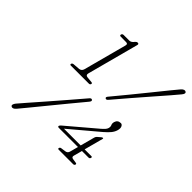

<svg xmlns="http://www.w3.org/2000/svg" viewBox="-189 -867 1038 1038"><g transform="rotate(45 330.0 -348.0)"><path d="M198 -669.5Q188 -669.5 190.5 -678.5Q193 -687 203 -687H245.5Q260 -687 272.5 -704.5Q278.5 -711.5 286 -711.5Q296 -711.5 293 -700.5L214.5 -405.5Q210 -389 225.5 -387L260.5 -383.5Q268 -382.5 266 -375Q263.5 -368 255.5 -368H118.5Q109.5 -368 111.5 -375.5Q113.5 -383 124 -384L162.5 -387Q179 -389.5 183.5 -406L249.5 -653.5Q254 -669 239.5 -669ZM482.5 -183Q485 -191.5 491 -196L508.5 -211Q513 -214.5 516.5 -214.5Q521 -214.5 519.5 -209.5L490.5 -100.5H542Q550 -100.5 547.5 -92.5Q545.5 -84 536.5 -84H486.5L473.5 -35.5Q469 -21 484.5 -19L507.5 -15.5Q515.5 -15 514 -7.5Q511 0 503 0H393.5Q384.5 0 387 -7.5Q389 -14.5 397.5 -15.5L422.5 -19Q439 -21 443 -35.5L456 -84H310Q300 -84 302 -92Q303.5 -97 311.5 -103.5L476 -243Q485 -251 491.8 -258.5Q498.5 -266 501 -274.5Q504 -287 499.8 -295.8Q495.5 -304.5 499 -317.5Q505.5 -339.5 529 -339.5Q538 -339.5 543.2 -329.2Q548.5 -319 544 -301.5Q539.5 -285 527.8 -270.2Q516 -255.5 495 -237.5L332.5 -100.5H460.5ZM394.5 -383.5Q384 -370 376.5 -375.5Q368.5 -380.5 380 -393Q413.5 -433 452.2 -480.5Q491 -528 527.5 -573.2Q564 -618.5 591 -651.8Q618 -685 628 -696.5Q644 -714.5 656 -707Q666.5 -699.5 651 -681.5Q642 -670 613.8 -637.5Q585.5 -605 547 -560.8Q508.5 -516.5 468.2 -469.8Q428 -423 394.5 -383.5ZM310.5 -310.5Q320.5 -324 328.5 -318.5Q336.5 -313 326 -300.5Q294 -262 255.2 -215Q216.5 -168 179.2 -122.2Q142 -76.5 114 -42.5Q86 -8.5 75.5 4Q59.5 22.5 47.5 14.5Q42 11 43.8 3.8Q45.5 -3.5 52 -11.5Q62 -23.5 91.2 -57Q120.5 -90.5 159.5 -135.2Q198.5 -180 238.5 -226.5Q278.5 -273 310.5 -310.5Z"/></g></svg>

Font: Fraunces 72pt Soft Thin
Style: Italic
Weight: 100
Italic angle: -16°
Version: Version 1.000;[0bf87f6ff]